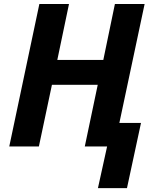

<svg xmlns="http://www.w3.org/2000/svg" viewBox="-20 -734 783 962"><path d="M516.6 0H404.8L469.7 -309.1H240.2L174.8 0H26.4L177.2 -713.9H325.7L267.1 -433.6H497.6L555.7 -713.9H704.6L578.1 -118.2H686.5L616.2 208.5H470.7Z"/></svg>

Font: Viking Open Sans
Style: Bold Italic
Weight: 700
Italic angle: -12°
Foundry: Ascender Corporation
Version: Version 2.000